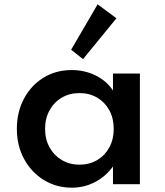

<svg xmlns="http://www.w3.org/2000/svg" viewBox="-20 -852 764 888"><path d="M312 16Q370 16 419.2 -9.8Q468.5 -35.5 502.5 -82V0H627V-512H502.5V-433.5Q473 -478 422.2 -503Q371.5 -528 312 -528Q238 -528 180.8 -492.5Q123.5 -457 90.8 -395.5Q58 -334 58 -256.5Q58 -177.5 91.8 -116Q125.5 -54.5 183.2 -19.2Q241 16 312 16ZM347.5 -90.5Q301.5 -90.5 265.5 -112Q229.5 -133.5 209 -170.8Q188.5 -208 188.5 -256Q188.5 -304 209 -341.5Q229.5 -379 265.5 -400.2Q301.5 -421.5 347.5 -421.5Q394 -421.5 429.8 -400.2Q465.5 -379 485.8 -341.8Q506 -304.5 506 -256Q506 -208 485.8 -170.5Q465.5 -133 429.8 -111.8Q394 -90.5 347.5 -90.5ZM364 -578.5 518.5 -767.5 431.5 -832 309 -622Z"/></svg>

Font: Spartan SemiBold
Style: Regular
Weight: 600
Designer: Matt Bailey, Mirko Velimirovic
Foundry: Matt Bailey
Version: Version 1.003; ttfautohint (v1.8.3)